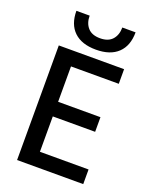

<svg xmlns="http://www.w3.org/2000/svg" viewBox="-162 -974 838 1061"><g transform="rotate(20 257.0 -443.5)"><path d="M176 -86H462V0H73V-674H457V-588H176V-380H425V-294H176ZM369 -887H447Q447 -808 402 -765Q357 -722 273 -722Q189 -722 144 -765Q99 -808 99 -887H177Q177 -843 201 -816Q225 -789 273 -789Q321 -789 345 -816Q369 -843 369 -887Z"/></g></svg>

Font: Hind Medium
Style: Regular
Weight: 500
Designer: Manushi Parikh, Satya Rajpurohit
Foundry: Indian Type Foundry
Version: Version 1.201;PS 1.0;hotconv 1.0.78;makeotf.lib2.5.61930; tt